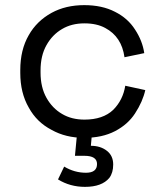

<svg xmlns="http://www.w3.org/2000/svg" viewBox="-20 -523 622 748"><path d="M506 -81Q478 -38 428 -12Q378 14 308 14Q236 14 181 -17Q123 -47 92 -104Q59 -161 59 -239V-250Q59 -329 92 -386Q123 -441 181 -473Q236 -503 308 -503Q378 -503 428 -477Q478 -452 506 -408Q535 -364 542 -316L465 -300Q454 -380 390 -414Q357 -432 309 -432Q259 -432 222 -410Q184 -388 161 -347Q138 -306 138 -249V-240Q138 -183 161 -142Q184 -101 222 -79Q259 -57 309 -57Q381 -57 421 -95Q459 -133 468 -189L546 -172Q536 -127 506 -81ZM358 116Q358 84 309 84H272L282 -21H340L334 45Q372 45 397 65Q421 84 421 118Q421 150 406 170Q377 205 311 205Q253 205 206 176L230 126Q270 150 315 150Q358 150 358 116Z"/></svg>

Font: Rilu
Style: Regular
Weight: 500
Designer: Alí Sinisterra
Foundry: Alí Sinisterra
Version: 0.1